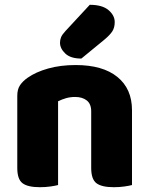

<svg xmlns="http://www.w3.org/2000/svg" viewBox="-20 -772 623 800"><path d="M530 -1Q519 2 498.5 5Q478 8 454 8Q404 8 382 -8.5Q360 -25 360 -72V-308Q360 -339 341.5 -353.5Q323 -368 293 -368Q273 -368 255.5 -363Q238 -358 222 -350V-1Q211 2 190.5 5Q170 8 146 8Q96 8 74 -8.5Q52 -25 52 -72V-373Q52 -400 63.5 -417Q75 -434 95 -448Q129 -472 180.5 -486.5Q232 -501 295 -501Q408 -501 469 -451.5Q530 -402 530 -313ZM354 -752Q406 -752 432 -730Q458 -708 458 -680Q458 -657 448 -641.5Q438 -626 414 -606L319 -528Q274 -528 252 -549Q230 -570 230 -594Q230 -606 234.5 -617Q239 -628 253 -643Z"/></svg>

Font: Baloo Da 2 ExtraBold
Style: Regular
Weight: 800
Designer: Noopur Datye, Sulekha Rajkumar and Ek Type
Foundry: Ek Type
Version: Version 1.640;hotconv 1.0.111;makeotfexe 2.5.65597; ttfautoh